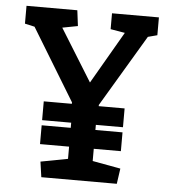

<svg xmlns="http://www.w3.org/2000/svg" viewBox="-51 -737 695 783"><g transform="rotate(5 297.0 -345.5)"><path d="M147 0 138 -63 249 -84V-134H130V-211H249V-232H130V-309H245V-315L66 -609L26 -618V-691H234L242 -627L179 -615L311 -402L435 -616L376 -626V-691H568V-618L530 -608L355 -314V-309H461V-232H350V-211H461V-134H350V-84L465 -63L456 0Z"/></g></svg>

Font: Kreon Light
Style: Regular
Weight: 400
Version: Version 2.002